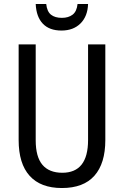

<svg xmlns="http://www.w3.org/2000/svg" viewBox="-20 -989 625 968"><path d="M511 -283Q511 -165 456 -103Q401 -41 292 -41Q185 -41 129.5 -102.5Q74 -164 74 -283V-765H160V-282Q160 -198 194 -158Q228 -118 294 -118Q424 -118 424 -283V-765H511ZM424 -969Q422 -907 386 -871Q350 -835 290 -835Q229 -835 196 -869.5Q163 -904 160 -969H213Q217 -931 237 -915Q257 -899 292 -899Q325 -899 346 -915Q367 -931 371 -969Z"/></svg>

Font: Noto Sans Tamil UI Condensed
Style: Regular
Weight: 400
Width: 3
Designer: Jelle Bosma - Monotype Design Team
Foundry: Monotype Imaging Inc.
Version: Version 2.004; ttfautohint (v1.8.4.7-5d5b)